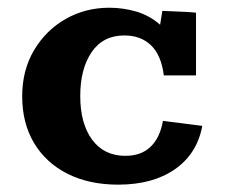

<svg xmlns="http://www.w3.org/2000/svg" viewBox="-20 -473 594 507"><path d="M292 14.6Q215.3 14.6 158.2 -14.2Q101.1 -43 69.8 -95.5Q38.6 -147.9 38.6 -218.8Q38.6 -287.6 69.8 -340.3Q101.1 -393.1 153.3 -422.9Q205.6 -452.6 268.6 -452.6Q305.2 -452.6 340.1 -442.4Q375 -432.1 402.8 -407.7L408.7 -444.3Q420.9 -443.8 436.5 -443.1Q452.1 -442.4 468.5 -441.7Q484.9 -440.9 497.6 -439.5V-273.9H412.6Q405.8 -327.6 378.7 -353.5Q351.6 -379.4 308.1 -379.4Q252 -379.4 221.9 -335.2Q191.9 -291 191.9 -219.7Q191.9 -146.5 223.4 -104Q254.9 -61.5 311 -61.5Q353 -61.5 377.9 -85.7Q402.8 -109.9 410.2 -153.8L514.2 -140.6Q500.5 -66.9 441.9 -26.1Q383.3 14.6 292 14.6Z"/></svg>

Font: Kameron
Style: Regular
Weight: 400
Designer: Vernon Adams
Foundry: Vernon Adams
Version: Version 1.100